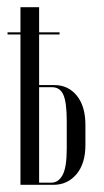

<svg xmlns="http://www.w3.org/2000/svg" viewBox="-20 -515 290 535"><path d="M131 -278Q170 -278 194 -248.5Q218 -219 218 -167V-111Q218 -59 193 -29.5Q168 0 129 0H37V-495H89V-278ZM166 -177Q166 -230 156.5 -251Q147 -272 125 -272H89V-6H123Q143 -6 154.5 -27.5Q166 -49 166 -101ZM1 -425H146V-419H1Z"/></svg>

Font: Moniqa Cond Display
Style: Regular
Weight: 400
Width: 3
Designer: Rajesh Rajput
Foundry: Rajesh Rajput
Version: Version 1.000